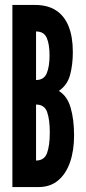

<svg xmlns="http://www.w3.org/2000/svg" viewBox="-20 -755 348 775"><path d="M30 0V-735H121.5Q172.5 -735 206.2 -713Q240 -691 257 -648.5Q274 -606 274 -545Q274 -494.5 263 -453Q252 -411.5 217.5 -388Q251.5 -367.5 265.2 -320Q279 -272.5 279 -208Q279 -147.5 262.8 -100.5Q246.5 -53.5 214.8 -26.8Q183 0 136 0ZM125.5 -107Q159 -107 170 -137.5Q181 -168 181 -220Q181 -272.5 170.2 -302.8Q159.5 -333 125.5 -333ZM125.5 -432Q157.5 -432 168.8 -459.5Q180 -487 180 -530.5Q180 -576 168.8 -602Q157.5 -628 125.5 -628Z"/></svg>

Font: League Gothic SemiCondensed
Style: Regular
Weight: 400
Width: 4
Designer: The League of Moveable Type
Version: Version 2.001